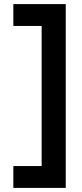

<svg xmlns="http://www.w3.org/2000/svg" viewBox="-20 -708 400 936"><path d="M300.5 208H45V101.5H183V-581.5H45V-688H300.5Z"/></svg>

Font: League Spartan
Style: Bold
Weight: 700
Foundry: The League of Moveable Type
Version: Version 2.002